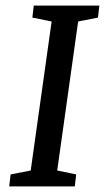

<svg xmlns="http://www.w3.org/2000/svg" viewBox="-20 -668 376 688"><path d="M13 0 18 -43 90 -57 165 -591 96 -605 101 -648H336L331 -605L260 -591L185 -57L253 -43L248 0Z"/></svg>

Font: Faustina Medium
Style: Italic
Weight: 500
Italic angle: -8°
Designer: Alfonso Garcia
Foundry: http://www.omnibus-type.com
Version: Version 1.200